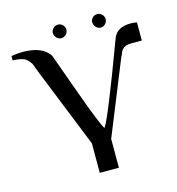

<svg xmlns="http://www.w3.org/2000/svg" viewBox="-123 -794 985 1067"><g transform="rotate(-15 370.0 -260.0)"><path d="M572 -649C572 -670 554 -688 533 -688C512 -688 494 -671 495 -650C496 -629 513 -610 534 -610C554 -610 572 -629 572 -649ZM346 -649C346 -670 328 -688 308 -688H307C286 -688 268 -670 268 -650C268 -629 286 -610 307 -610C328 -610 346 -629 346 -649ZM735 -586C724 -589 713 -590 700 -590C645 -590 611 -570 597 -530C492 -247 429 -93 409 -66C396 -83 363 -165 310 -313L232 -529C205 -571 154 -592 79 -592C56 -592 35 -590 14 -586C14 -593 12 -581 13 -561C44 -560 67 -556 82 -548C93 -541 104 -530 114 -515C115 -514 120 -501 129 -476C139 -451 144 -438 144 -438L319 -2V168H429V0H430L602 -425C603 -424 607 -433 614 -452C623 -468 637 -478 658 -481C663 -482 689 -482 735 -482Z"/></g></svg>

Font: GFS Nicefore
Style: Regular
Weight: 400
Designer: George Matthiopoulos
Foundry: George Matthiopoulos
Version: Version 1.0